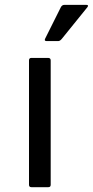

<svg xmlns="http://www.w3.org/2000/svg" viewBox="-20 -775 385 795"><path d="M100.1 -9.8C100.1 -3.3 103.4 0 109.9 0H180.2C186.7 0 189.9 -3.3 189.9 -9.8V-524.9C189.9 -531.4 186.7 -534.8 180.2 -535.2H109.9C103.4 -535.2 100.1 -531.7 100.1 -524.9ZM167 -615.2C163.7 -608.7 165.4 -605.3 171.9 -605H222.2C226.7 -605.3 231.6 -608.7 236.8 -615.2L341.8 -745.1C346.7 -751.6 345.1 -754.9 336.9 -754.9H247.1C240.2 -754.9 235.2 -751.6 231.9 -745.1Z"/></svg>

Font: Numans
Style: Regular
Weight: 400
Designer: Jovanny Lemonad
Foundry: Jovanny Lemonad
Version: Version 001.001